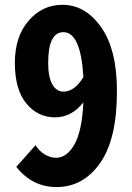

<svg xmlns="http://www.w3.org/2000/svg" viewBox="-20 -756 540 788"><path d="M240.2 -379.9Q286.1 -379.9 322.3 -439.5Q311.5 -624 240.2 -624Q177.7 -624 177.7 -498Q177.7 -439.5 194.8 -409.7Q211.9 -379.9 240.2 -379.9ZM46.9 -71.3 126 -160.2Q139.6 -136.7 163.1 -122.6Q186.5 -108.4 210 -108.4Q253.9 -108.4 285.2 -162.6Q316.4 -216.8 322.3 -335.9Q273.4 -274.4 206.1 -274.4Q134.8 -274.4 87.9 -331.5Q41 -388.7 41 -498Q41 -606.4 97.7 -671.4Q154.3 -736.3 236.3 -736.3Q330.1 -736.3 395 -644.5Q460 -552.7 460 -381.8Q460 -184.6 390.6 -86.4Q321.3 11.7 211.9 11.7Q112.3 11.7 46.9 -71.3Z"/></svg>

Font: Gen Shin Gothic Monospace Bold
Style: Bold
Weight: 700
Designer: [Source Han Sans]
Ryoko NISHIZUKA  (kana & ideographs); Paul D. Hunt (Latin, Greek & Cyrillic); Wenlong ZHANG  (bopomofo
Version: Version 1.002.20150607